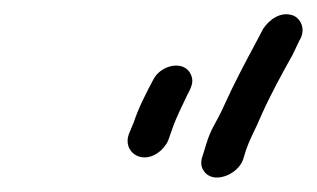

<svg xmlns="http://www.w3.org/2000/svg" viewBox="-20 -659 441 267"><path d="M318 -437 322 -450C330 -472 333 -474 344 -500C357 -529 373 -558 387 -583L396 -602C407 -619 397 -635 386 -638C369 -643 354 -631 346 -619L336 -600C322 -574 305 -542 292 -513C279 -484 274 -483 266 -456L262 -443C259 -435 259 -428 263 -422C275 -402 310 -415 318 -437ZM199 -446C206 -451 211 -457 214 -464L220 -481C226 -498 234 -513 240 -526C245 -536 250 -544 246 -554C238 -576 204 -570 193 -548C184 -531 173 -510 166 -489L159 -472C151 -449 175 -430 199 -446Z"/></svg>

Font: Electronic
Style: It
Weight: 400
Version: Version 1.011